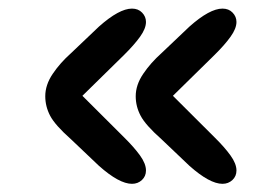

<svg xmlns="http://www.w3.org/2000/svg" viewBox="-20 -507 659 453"><path d="M291.4 -73.3Q261.2 -73.3 213.5 -115.7L147.2 -178.7Q109.8 -211.9 98.3 -233.9Q86.8 -255.8 86.8 -280Q86.8 -306.8 104.4 -332.8Q122 -358.9 147.8 -381.8L213.5 -444.3Q261.2 -486.7 291.4 -486.7Q306.2 -486.7 315.3 -477.2Q324.4 -467.8 324.4 -455.3Q324.4 -439.6 310.3 -420.1Q296.2 -400.6 272.7 -377.4L122.2 -229.7V-333L273.1 -182.6Q296.2 -159.8 310.3 -140.3Q324.4 -120.8 324.4 -104.7Q324.4 -91.2 314.9 -82.3Q305.3 -73.3 291.4 -73.3ZM504.9 -73.3Q474.7 -73.3 427 -115.7L360.8 -178.7Q323.3 -211.9 311.8 -233.9Q300.2 -255.8 300.2 -280Q300.2 -306.8 317.9 -332.8Q335.5 -358.9 361.2 -381.8L427 -444.3Q474.7 -486.7 504.9 -486.7Q519.8 -486.7 528.8 -477.2Q537.9 -467.8 537.9 -455.3Q537.9 -439.6 523.8 -420.1Q509.8 -400.6 486.2 -377.4L335.8 -229.7V-333L486.6 -182.6Q509.8 -159.8 523.8 -140.3Q537.9 -120.8 537.9 -104.7Q537.9 -91.2 528.4 -82.3Q518.8 -73.3 504.9 -73.3Z"/></svg>

Font: Sono ExtraLight
Style: Regular
Weight: 200
Designer: Tyler Finck
Foundry: Tyler Finck
Version: Version 2.112